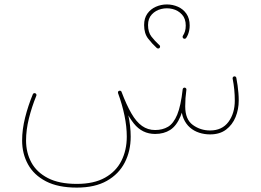

<svg xmlns="http://www.w3.org/2000/svg" viewBox="-20 -601 1171 860"><path d="M79.1 28.3Q79.1 87.4 105.5 135.3Q131.8 183.1 186 211.2Q240.2 239.3 324.2 239.3Q405.3 239.3 458.7 209Q512.2 178.7 538.8 127Q565.4 75.2 565.4 11.2Q565.4 -36.1 554.4 -86.9Q543.5 -137.7 524.4 -189.5Q523.4 -192.9 520.3 -194.1Q517.1 -195.3 513.7 -194.3Q510.3 -193.4 509 -190.2Q507.8 -187 508.8 -183.6Q527.3 -133.3 537.6 -83.5Q547.9 -33.7 547.9 11.2Q547.9 71.3 523.9 119.1Q500 167 450.4 194.8Q400.9 222.7 324.2 222.7Q244.6 222.7 194.3 196.5Q144 170.4 120.4 126.5Q96.7 82.5 96.7 28.3Q96.7 -19 109.4 -70.3Q122.1 -121.6 142.6 -171.9Q144 -175.3 142.8 -178.5Q141.6 -181.6 138.2 -183.1Q134.8 -184.6 131.6 -183.3Q128.4 -182.1 127 -178.7Q106 -127.9 92.5 -74.5Q79.1 -21 79.1 28.3ZM508.8 -183.6Q542 -95.2 579.3 -48.1Q616.7 -1 674.8 -1Q713.9 -1 742.2 -19Q770.5 -37.1 788.6 -80.3Q806.6 -123.5 814.9 -199.2Q815.4 -202.6 813.2 -205.3Q811 -208 807.6 -208.5Q804.2 -209 801.5 -206.8Q798.8 -204.6 798.3 -201.2Q790 -126.5 773.7 -87.2Q757.3 -47.9 732.7 -33.2Q708 -18.6 674.8 -18.6Q642.1 -18.6 616.2 -36.9Q590.3 -55.2 568.4 -93.3Q546.4 -131.3 524.4 -189.5Q523.4 -192.9 520.3 -194.1Q517.1 -195.3 513.7 -194.3Q510.3 -193.4 509 -190.2Q507.8 -187 508.8 -183.6ZM792 -124.5Q792 -92.8 802.5 -69.1Q813 -45.4 830.8 -29.8Q848.6 -14.2 872.1 -6.6Q895.5 1 920.9 1Q964.4 1 992.7 -20.5Q1021 -42 1035.2 -76.7Q1049.3 -111.3 1049.3 -150.9Q1049.3 -167.5 1047.9 -184.3Q1046.4 -201.2 1044.2 -218.3Q1042 -235.4 1038.6 -252Q1038.1 -255.4 1035.2 -257.6Q1032.2 -259.8 1028.8 -258.8Q1025.4 -258.3 1023.4 -255.4Q1021.5 -252.4 1022 -249Q1026.9 -224.6 1029.3 -199.7Q1031.7 -174.8 1031.7 -150.9Q1031.7 -93.3 1003.2 -54.9Q974.6 -16.6 920.9 -16.6Q877.9 -16.6 843.8 -41.3Q809.6 -65.9 809.6 -124.5Q809.6 -144 810.8 -161.1Q812 -178.2 814.9 -199.2Q815.4 -202.6 813.2 -205.3Q811 -208 807.6 -208.5Q804.2 -209 801.5 -206.8Q798.8 -204.6 798.3 -201.2Q795.4 -180.2 793.7 -162.4Q792 -144.5 792 -124.5ZM625.5 -488.8Q625.5 -451.2 643.6 -428Q661.6 -404.8 682.6 -385.7Q685.1 -383.8 689 -383.8Q692.9 -383.8 694.8 -386.2Q696.3 -388.2 696.8 -390.4Q697.3 -392.6 696.8 -394.8Q696.3 -397 694.3 -398.4Q673.3 -417.5 658.2 -437.3Q643.1 -457 643.1 -488.8Q643.1 -492.7 640.6 -495.1Q638.2 -497.6 634.3 -497.6Q630.9 -497.6 628.2 -495.1Q625.5 -492.7 625.5 -488.8ZM625.5 -488.8Q625.5 -485.4 628.2 -482.7Q630.9 -480 634.3 -480Q638.2 -480 640.6 -482.7Q643.1 -485.4 643.1 -488.8Q643.1 -518.6 660.2 -536.6Q677.2 -554.7 702.4 -560.8Q727.5 -566.9 752.7 -560.8Q777.8 -554.7 794.9 -536.1Q812 -517.6 812 -486.8Q812 -483.4 814.7 -480.7Q817.4 -478 820.8 -478Q824.7 -478 827.1 -480.7Q829.6 -483.4 829.6 -486.8Q829.6 -518.6 814.9 -539.6Q800.3 -560.5 776.9 -570.8Q753.4 -581.1 727.5 -581.1Q701.7 -581.1 678.2 -570.8Q654.8 -560.5 640.1 -540Q625.5 -519.5 625.5 -488.8ZM799.3 -440.9Q797.4 -438 798.1 -434.3Q798.8 -430.7 801.8 -428.7Q804.7 -426.8 808.3 -427.5Q812 -428.2 814 -431.2Q818.8 -438.5 822.3 -447Q825.7 -455.6 827.6 -465.6Q829.6 -475.6 829.6 -486.8Q829.6 -490.7 827.1 -493.2Q824.7 -495.6 820.8 -495.6Q817.4 -495.6 814.7 -493.2Q812 -490.7 812 -486.8Q812 -471.7 808.6 -460.7Q805.2 -449.7 799.3 -440.9Z"/></svg>

Font: Mikhak VF
Style: Regular
Weight: 100
Designer: Amin Abedi
Version: Version 3.001